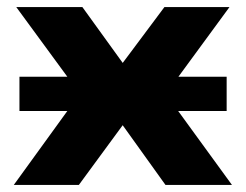

<svg xmlns="http://www.w3.org/2000/svg" viewBox="-20 -523 695 543"><path d="M19 0 237 -301 243 -207 26 -503H213L330 -341H324L445 -503H629L412 -207L417 -301L636 0H448L324 -173H330L203 0ZM35 -209V-306H621V-209Z"/></svg>

Font: Nunito Sans 7pt SemiExpanded ExtraBold
Style: Regular
Weight: 800
Width: 6
Designer: Vernon Adams
Foundry: Vernon Adams
Version: Version 3.101;gftools[0.9.27]